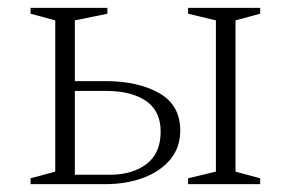

<svg xmlns="http://www.w3.org/2000/svg" viewBox="-20 -470 742 490"><path d="M581 -418V-32L644 -15V0H460V-15L531 -32V-418L460 -435V-450H644V-435ZM249 -263Q332 -263 386 -232.5Q440 -202 440 -137Q440 -94 415 -63.5Q390 -33 346.5 -16.5Q303 0 248 0H58V-15L121 -32V-418L58 -435V-450H254V-435L171 -418V-263ZM250 -238H171V-24H260Q318 -24 354 -51.5Q390 -79 390 -134Q390 -187 352.5 -212.5Q315 -238 250 -238Z"/></svg>

Font: Spectral ExtraLight
Style: Regular
Weight: 275
Designer: Jean-Baptiste Levee
Foundry: Production Type
Version: Version 2.001